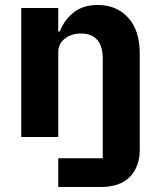

<svg xmlns="http://www.w3.org/2000/svg" viewBox="-20 -548 640 768"><path d="M213 85H391V-314Q391 -363 369 -388.5Q347 -414 304 -414Q267 -414 240 -394Q213 -374 213 -339V0H65V-516H213V-422H219Q238 -470 275.5 -499Q313 -528 371 -528Q447 -528 493 -477Q539 -426 539 -334V51Q539 119 499.5 159.5Q460 200 382 200H213Z"/></svg>

Font: iA Writer Mono V
Style: Regular
Weight: 400
Designer: Mike Abbink, Paul van der Laan, Pieter van Rosmalen
Foundry: Bold Monday
Version: Version 2.000